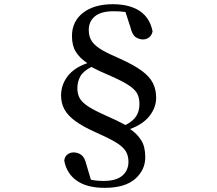

<svg xmlns="http://www.w3.org/2000/svg" viewBox="-20 -779 1040 921"><path d="M521 -758.8Q600.6 -758.8 649.7 -726.6Q698.7 -694.3 711.9 -628.9Q708 -608.9 694.8 -599.4Q681.6 -589.8 666 -589.8Q647.5 -589.8 630.9 -600.8Q614.3 -611.8 606 -647L582 -721.2Q569.8 -723.1 556.2 -724.1Q542.5 -725.1 524.9 -725.1Q464.8 -725.1 435.3 -700.7Q405.8 -676.3 405.8 -634.8Q405.8 -602.5 421.1 -580.3Q436.5 -558.1 469.5 -539.1Q502.4 -520 556.2 -497.1Q622.1 -467.3 659.7 -439.7Q697.3 -412.1 713.1 -381.1Q729 -350.1 729 -310.1Q729 -263.7 697.5 -223.1Q666 -182.6 604 -160.2Q637.2 -137.7 657 -106.9Q676.8 -76.2 676.8 -24.9Q676.8 37.1 627.7 79.6Q578.6 122.1 481.9 122.1Q397.9 122.1 348.9 88.1Q299.8 54.2 288.1 -8.8Q291 -29.3 304.2 -38.6Q317.4 -47.9 333 -47.9Q352.5 -47.9 369.1 -36.6Q385.7 -25.4 394 8.8L416 83Q441.4 88.9 477.1 88.9Q537.6 88.9 566.9 63.5Q596.2 38.1 596.2 -2.9Q596.2 -35.2 581.1 -56.9Q565.9 -78.6 532.5 -98.1Q499 -117.7 443.8 -142.1Q379.9 -170.4 342.5 -197.5Q305.2 -224.6 289.1 -254.4Q272.9 -284.2 272.9 -320.8Q272.9 -371.1 303.7 -412.4Q334.5 -453.6 398.9 -476.1Q362.8 -500 344 -530Q325.2 -560.1 325.2 -606Q325.2 -676.3 378.2 -717.5Q431.2 -758.8 521 -758.8ZM582 -179.2Q618.2 -197.8 633.5 -221.9Q648.9 -246.1 648.9 -279.8Q648.9 -306.2 640.1 -326.2Q631.3 -346.2 602.3 -366.7Q573.2 -387.2 512.2 -414.1Q482.9 -426.8 461.9 -436.3Q440.9 -445.8 418.9 -458Q379.9 -438.5 365.5 -413.1Q351.1 -387.7 351.1 -356Q351.1 -329.6 361.6 -309.3Q372.1 -289.1 401.4 -269.5Q430.7 -250 486.8 -225.1Q544.9 -199.7 582 -179.2Z"/></svg>

Font: Source Han Serif TW SemiBold
Style: Regular
Weight: 600
Designer: Ryoko NISHIZUKA Ë•øÂ°öÊ∂ºÂ≠ê (kana & ideographs); Frank Grie√ühammer (Latin, Greek & Cyrillic); Wenlong ZHANG Âº†ÊñáÈæô 
Foundry: Adobe
Version: Version 2.003;hotconv 1.1.1;makeotfexe 2.6.0